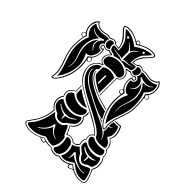

<svg xmlns="http://www.w3.org/2000/svg" viewBox="-240 -1053 1213 1213"><g transform="rotate(45 366.5 -446.5)"><path d="M378 -73Q378 -73 377 -76Q356 -82 338 -98Q332 -104 321 -126Q318 -137 312 -138Q306 -138 304 -122Q298 -101 285 -83Q271 -65 248 -50Q247 -50 245.5 -48.5Q244 -47 244 -46Q244 -46 247 -46Q271 -56 289 -78Q308 -100 313 -120L315 -118Q318 -109 334 -94Q347 -81 376 -73Q376 -73 377 -73ZM384 -254Q386 -255 384.5 -256Q383 -257 380 -255Q368 -246 350 -236Q337 -230 314 -230Q277 -230 249 -254L248 -255Q245 -257 244 -256Q243 -255 246 -250Q265 -235 277 -230Q300 -220 308 -220L312 -192Q314 -192 317 -193L318 -220Q333 -220 354 -231Q370 -239 384 -254ZM658 -46Q658 -48 655 -50Q652 -47 642 -47Q619 -47 584.5 -62.5Q550 -78 530 -103Q528 -105 523.5 -102Q519 -99 519 -97Q522 -79 522 -69Q522 -53 517 -47Q514 -46 518 -44Q530 -58 530 -81V-86Q551 -66 583 -54.5Q615 -43 640 -43Q651 -43 658 -46ZM152 -636Q128 -657 128 -682Q128 -694 134 -706Q140 -718 148 -722Q156 -726 153 -732Q151 -737 146 -734Q126 -723 110 -723Q81 -723 59 -742Q57 -745 56 -744Q54 -743 58 -739Q74 -721 101 -718Q114 -715 124 -718Q86 -682 86 -618Q86 -590 99 -555.5Q112 -521 114 -508Q116 -502 116 -489Q116 -469 112 -453L113 -449Q113 -450 114 -453Q120 -471 120 -493Q120 -500 118 -511Q116 -522 105 -556Q94 -590 94 -618Q94 -677 128 -709Q122 -696 122 -680Q122 -654 150 -634ZM602 -102Q608 -102 608 -129Q608 -134 606 -139Q638 -139 651 -155Q654 -161 654 -162Q654 -162 649 -158Q641 -150 603 -149Q575 -149 547 -170Q545 -171 542 -170Q542 -167 544 -166Q549 -160 554 -156.5Q559 -153 565 -150Q571 -147 574 -146Q583 -142 598 -139Q600 -134 600 -118Q599 -116 599 -114Q599 -112 599.5 -110Q600 -108 600 -107Q600 -104 602 -102ZM163 -572Q169 -568 174 -568Q185 -568 185 -579Q185 -585 181 -589Q177 -593 171 -593Q169 -593 164.5 -589.5Q160 -586 160 -583Q163 -573 163 -572ZM324 -511V-578Q324 -581 322 -582Q320 -583 317.5 -582Q315 -581 315 -578V-516ZM401 -741Q407 -746 401 -743Q384 -734 354 -734H346Q331 -734 324 -729V-786Q324 -796 331 -806Q338 -816 344 -820Q355 -831 364 -836Q349 -832 338 -822Q324 -809 318 -796Q313 -807 294 -822Q279 -833 269 -836Q273 -834 289 -820Q312 -799 312 -786V-729Q303 -733 290 -734H282Q251 -734 234 -743Q228 -746 234 -741Q245 -734 268 -730Q272 -729 278.5 -728.5Q285 -728 289.5 -728Q294 -728 299.5 -726Q305 -724 310 -722Q318 -717 325 -720Q330 -723 336 -725Q342 -727 346 -727.5Q350 -728 357.5 -728.5Q365 -729 368 -730Q390 -734 401 -741ZM522 -485Q522 -512 537.5 -550.5Q553 -589 553 -617Q553 -680 514 -716H538Q565 -722 581 -738Q585 -742 583 -743Q582 -743 579 -741Q560 -723 530 -723Q510 -724 493 -732Q486 -736 484 -730Q483 -724 490 -722Q498 -718 504 -705.5Q510 -693 510 -680Q510 -654 487 -635Q484 -632 485 -632Q486 -631 488 -633Q497 -639 502 -644Q507 -649 512 -658Q517 -667 517 -678Q517 -694 510 -708Q546 -675 546 -617Q546 -589 534.5 -555.5Q523 -522 521 -510Q519 -498 519 -492Q519 -470 525 -452H526Q522 -467 522 -485ZM255 -848Q258 -855 252 -858Q246 -861 242 -856Q239 -850 245 -846Q251 -842 255 -848ZM317 -862Q329 -866 329 -870Q329 -875 325.5 -878.5Q322 -882 317 -882Q307 -882 307 -870Q307 -866 317 -862ZM607 -676Q599 -683 592 -679Q591 -678 589 -676Q586 -673 585 -671Q585 -671 586 -668Q588 -662 589 -660Q598 -650 606 -658Q609 -661 610 -667Q611 -673 607 -676ZM382 -847Q387 -844 390.5 -846Q394 -848 394 -852Q394 -856 390 -859Q384 -862 380.5 -856.5Q377 -851 382 -847ZM226 -10Q183 -10 183 -25Q184 -31 188 -34Q240 -88 254 -190H258Q262 -190 262 -186Q269 -174 284.5 -166.5Q300 -159 317 -159Q347 -159 360 -182Q361 -189 370 -189Q373 -189 374 -186Q382 -174 389 -156Q396 -138 401 -130Q402 -128 404 -127.5Q406 -127 406 -126Q409 -124 411 -122Q415 -111 415 -94Q415 -58 397 -34Q397 -31 393 -31Q381 -30 376 -30Q354 -30 334 -39Q324 -43 317 -38Q302 -27 277 -18.5Q252 -10 226 -10ZM470 -116Q478 -93 478 -73Q478 -47 463 -26Q461 -23 453.5 -18.5Q446 -14 442 -14Q442 -14 439.5 -14Q437 -14 436 -14Q423 -14 413 -22Q408 -29 411 -33Q427 -54 427 -84Q427 -105 421 -125Q421 -126 420.5 -127Q420 -128 420 -128Q420 -139 435 -139Q444 -139 453 -134Q466 -125 470 -116ZM401 -283Q408 -271 408 -258Q408 -242 397 -228Q382 -212 354 -194Q352 -193 349 -188Q339 -172 314 -171Q285 -171 274 -193Q274 -194 272 -195.5Q270 -197 270 -197Q261 -199 245 -210Q219 -227 219 -255Q219 -262 224 -274Q229 -286 236 -286Q238 -286 242 -283Q276 -260 315 -260Q358 -260 390 -284Q391 -286 395 -286Q399 -286 401 -283ZM378 -340Q383 -342 384 -342Q390 -342 394 -336Q398 -330 398 -323Q398 -304 377 -288Q355 -272 320 -272Q274 -272 246 -296Q229 -313 229 -328Q229 -346 252 -360Q255 -362 260 -359Q295 -331 336 -331Q356 -331 378 -340ZM562 -2Q551 -2 551 -15Q551 -19 553 -22Q540 -15 527 -10.5Q514 -6 499 -6Q488 -6 470 -10Q459 1 438 1Q412 1 398 -16Q386 -14 378 -14Q361 -14 346 -18Q345 -14 345 -12Q343 -7 340.5 -4.5Q338 -2 334 -2Q318 -2 302 -14Q267 5 221 5Q202 5 184.5 -2.5Q167 -10 167 -22Q167 -27 171 -34Q196 -69 206.5 -85.5Q217 -102 227.5 -132.5Q238 -163 239 -197Q205 -222 205 -258Q205 -284 221 -301Q214 -314 214 -327Q214 -361 254 -379V-428H258V-377Q219 -359 219 -326Q219 -313 226 -300Q211 -282 211 -258Q211 -223 245 -198Q244 -163 233 -132Q222 -101 211.5 -84Q201 -67 175 -31Q172 -27 172 -22Q172 -12 189.5 -5.5Q207 1 225 1Q269 0 302 -18Q312 -23 322 -30Q351 -19 387 -19H401Q414 -5 438 -5Q459 -5 469 -16Q486 -12 498 -12Q535 -12 566 -39Q569 -41 570 -39Q588 -21 615 -10.5Q642 0 666 0Q702 0 702 -21Q702 -44 674 -102Q687 -124 687 -150Q687 -182 669 -206Q670 -214 670 -217Q670 -238 650 -254Q650 -257 650 -262Q650 -278 640.5 -293.5Q631 -309 616 -318Q627 -337 627 -357Q627 -381 610 -418Q598 -416 582 -416Q570 -416 563 -417L566 -422H579Q598 -422 614 -424Q633 -387 633 -359Q633 -337 621 -319Q654 -297 654 -267Q654 -260 654 -257Q674 -236 674 -218Q674 -210 674 -206Q693 -181 693 -149Q693 -124 680 -102Q707 -41 707 -21Q707 -8 695.5 -1.5Q684 5 666 5Q630 5 594 -14Q571 -2 562 -2ZM691 -30Q692 -27 692 -24Q692 -9 668 -9Q647 -9 630.5 -14.5Q614 -20 606 -25.5Q598 -31 578 -47Q571 -53 566 -50Q534 -28 522 -25Q510 -21 499 -21Q490 -21 478 -25L476 -26Q490 -45 490 -74.5Q490 -104 476 -122Q488 -124 503.5 -133.5Q519 -143 519 -149Q527 -138 548 -122Q549 -122 550 -120Q551 -118 552 -118Q560 -104 565.5 -96.5Q571 -89 581.5 -81.5Q592 -74 603 -74Q617 -74 633 -83Q651 -94 662 -95Q667 -95 668 -94Q682 -70 691 -30ZM45 -771Q65 -754 105 -754Q115 -754 131.5 -757Q148 -760 155 -760Q163 -760 171 -758Q166 -749 166 -739Q166 -726 174 -718Q156 -712 156 -694Q156 -686 163 -679Q170 -672 181 -672H184Q184 -671 184.5 -668Q185 -665 185 -664Q185 -639 171 -616Q157 -593 135 -593Q134 -593 132 -593.5Q130 -594 129 -594Q154 -550 154 -510Q154 -431 102 -362V-366Q102 -402 77.5 -468Q53 -534 53 -579Q53 -639 72 -676Q38 -705 38 -741Q38 -757 45 -771ZM378 -353Q361 -344 336 -344Q287 -344 269 -371V-415Q308 -382 378 -353ZM669 -118Q664 -108 652 -106Q650 -106 650 -106Q649 -105 641.5 -102.5Q634 -100 631 -98Q618 -86 604 -86Q582 -86 564 -122Q561 -128 550 -134Q531 -151 531 -151Q522 -159 522 -176Q522 -182 524.5 -188.5Q527 -195 532 -195Q534 -195 538 -193Q570 -174 606 -174Q635 -174 658 -188Q662 -190 663 -188Q676 -170 676 -150Q676 -136 669 -118ZM198 -668Q198 -622 174 -596Q187 -595 188 -580Q188 -574 183 -569Q178 -564 172 -564Q168 -564 164 -566Q169 -543 169 -514Q169 -505 167 -486Q164 -434 136.5 -384Q109 -334 88 -331Q80 -331 80 -339Q84 -355 84 -375Q84 -408 59 -473Q39 -529 38 -568Q38 -620 46 -654Q42 -652 37 -652Q31 -652 26.5 -656Q22 -660 22 -666Q22 -673 26.5 -678Q31 -683 38 -683H39Q22 -706 22 -736Q22 -775 49 -795Q54 -799 54 -794Q56 -782 71 -774.5Q86 -767 102 -767Q112 -767 127.5 -770.5Q143 -774 151 -774Q163 -773 173 -770Q184 -780 197 -780Q215 -780 222 -769Q230 -764 252 -764Q248 -791 236 -809.5Q224 -828 207.5 -844.5Q191 -861 184 -872Q181 -877 181 -882Q181 -898 221 -898Q253 -898 303 -870Q303 -886 317 -886Q323 -886 328 -881Q333 -876 333 -870Q383 -898 415 -898Q455 -898 455 -883Q455 -878 450 -872Q443 -861 427 -845Q411 -829 399.5 -811Q388 -793 384 -764Q404 -764 411 -769Q417 -780 438 -780Q449 -780 462 -770Q473 -773 484 -774Q492 -774 507.5 -770.5Q523 -767 533 -767Q548 -767 563.5 -775Q579 -783 582 -794Q583 -799 586 -795Q612 -776 612 -734Q612 -705 595 -683H598Q604 -683 609 -678Q614 -673 614 -667Q614 -661 608.5 -656.5Q603 -652 597 -652Q594 -652 590 -654Q596 -614 596 -568Q596 -528 574 -469Q552 -410 552 -377Q552 -357 556 -340Q556 -337 552.5 -334Q549 -331 547 -331Q526 -334 499 -384Q472 -434 467 -486Q466 -496 466 -516Q467 -546 470 -566Q466 -564 462 -564Q455 -564 450.5 -568.5Q446 -573 446 -579Q446 -585 450 -590Q454 -595 460 -596Q438 -622 438 -659Q438 -681 448 -695Q449 -696 449 -697Q449 -695 449 -694Q449 -686 457 -686Q466 -686 466 -694Q466 -700 461.5 -702.5Q457 -705 454 -703Q445 -698 435 -698Q424 -698 413 -705Q409 -702 398.5 -701Q388 -700 386 -698Q396 -690 399.5 -686.5Q403 -683 407 -675Q411 -667 411 -656V-654Q411 -640 402 -629.5Q393 -619 382 -616V-466L378 -467V-619Q406 -628 406 -654Q406 -665 402 -673.5Q398 -682 393.5 -686Q389 -690 380 -698Q379 -699 379 -702Q379 -705 385 -705.5Q391 -706 399 -707Q407 -708 410 -711Q412 -713 414 -711Q425 -702 434 -702Q441 -702 450 -708Q454 -710 457 -710Q462 -710 466.5 -706Q471 -702 471 -694Q471 -681 458 -680Q451 -679 448 -685Q443 -670 443 -660Q443 -611 480 -589Q482 -587 482 -585Q473 -560 473 -517Q473 -496 474 -486Q478 -436 503 -388Q528 -340 547 -337Q550 -337 550 -339Q546 -355 546 -376Q546 -409 568 -468.5Q590 -528 590 -568Q590 -651 578 -670Q577 -670 578 -674Q606 -699 606 -733V-738Q606 -767 586 -788Q582 -778 566 -769.5Q550 -761 535 -761Q525 -761 508 -765Q491 -769 482 -769Q471 -769 461 -765Q450 -775 438 -775Q421 -775 416 -765Q412 -762 378 -758Q380 -784 388.5 -803Q397 -822 406.5 -831.5Q416 -841 427.5 -853Q439 -865 446 -876Q449 -881 449 -882Q449 -886 443 -889Q433 -892 415 -892Q380 -892 328 -861Q320 -853 316 -856Q309 -857 306 -862Q258 -892 221 -892Q187 -892 187 -882Q188 -878 190 -876Q196 -866 208 -853.5Q220 -841 229 -832Q238 -823 246.5 -803.5Q255 -784 258 -758Q222 -762 217 -765Q213 -775 197 -775Q187 -775 173 -764Q163 -768 151 -768Q143 -768 126.5 -764.5Q110 -761 100 -761Q85 -761 69.5 -769.5Q54 -778 49 -788Q32 -770 28 -738Q28 -698 57 -674Q59 -671 57 -670Q44 -650 44 -568Q44 -528 67 -468.5Q90 -409 90 -376Q90 -359 86 -338L88 -337Q107 -340 132 -388.5Q157 -437 161 -486Q162 -506 162 -516Q162 -555 152 -585Q152 -587 154 -589Q193 -610 193 -666Q193 -677 190 -685Q186 -678 175 -680Q165 -681 165 -694Q165 -702 169 -706Q173 -710 178 -710Q181 -710 184 -708Q194 -702 201 -702Q211 -702 222 -711Q224 -713 226 -711Q230 -708 237 -707.5Q244 -707 249 -706Q254 -705 254 -701Q254 -698 254 -697Q252 -696 248.5 -692.5Q245 -689 244 -688Q243 -687 240 -684.5Q237 -682 236 -680.5Q235 -679 233.5 -676Q232 -673 231.5 -670Q231 -667 230.5 -663.5Q230 -660 230 -656Q230 -643 235.5 -634Q241 -625 260 -620V-614Q230 -606 216 -583.5Q202 -561 202 -541V-539Q208 -481 258 -439Q305 -405 399 -358Q401 -358 433 -341Q465 -324 499.5 -300Q534 -276 538 -263Q514 -253 514 -226Q514 -218 518 -214Q519 -213 519 -211.5Q519 -210 518 -210Q509 -199 509 -182Q509 -171 514 -163Q506 -134 471 -134Q454 -150 434 -150Q420 -150 410 -142Q408 -140 406 -142Q403 -154 392.5 -173Q382 -192 380 -198Q396 -206 407 -223Q418 -240 418 -258Q418 -280 401 -297Q406 -309 406 -323Q406 -334 405 -339Q405 -341 407 -341Q409 -341 410 -340Q413 -331 413 -324Q413 -311 406 -298Q424 -281 424 -258Q424 -238 412.5 -220.5Q401 -203 385 -196Q403 -166 409 -147Q419 -154 434 -154Q456 -154 474 -138Q499 -140 509 -163Q504 -170 504 -182Q504 -199 514 -211Q510 -218 510 -227Q510 -253 531 -265Q528 -274 506.5 -289.5Q485 -305 461 -318.5Q437 -332 417 -343Q397 -354 397 -354Q340 -384 329 -391Q272 -423 252 -439Q198 -483 198 -543Q198 -573 222 -597Q237 -613 251 -616V-618Q225 -628 225 -656Q225 -667 229 -675.5Q233 -684 235.5 -686.5Q238 -689 249 -699Q248 -700 238.5 -701Q229 -702 225 -705Q213 -698 202 -698Q191 -698 181 -703Q171 -708 170 -694Q170 -686 180 -686Q189 -686 189 -694V-696L191 -694Q198 -683 198 -668ZM658 -216Q658 -201 639.5 -194Q621 -187 597 -187Q552 -187 534 -211Q524 -223 524 -234Q524 -239 529.5 -245Q535 -251 542 -251Q546 -251 550 -249Q569 -236 604 -236Q620 -236 638 -240Q648 -242 650 -238Q658 -228 658 -216ZM639 -254Q619 -248 598 -248Q565 -248 550 -262Q545 -275 531 -288.5Q517 -302 490.5 -318Q464 -334 444.5 -345Q425 -356 386.5 -375.5Q348 -395 333 -403Q214 -466 212 -540V-544Q212 -562 223.5 -580Q235 -598 260 -605V-576Q247 -575 247 -560Q247 -508 356 -456Q362 -453 369 -450Q403 -433 476 -418Q477 -411 483 -399Q489 -387 494 -379L498 -370Q463 -375 442 -386Q420 -395 400 -405Q380 -415 356.5 -428Q333 -441 320 -447Q281 -467 256.5 -493Q232 -519 232 -545Q232 -552 233 -555Q235 -559 232 -559Q231 -560 230 -557Q228 -550 228 -542Q228 -515 253 -488Q278 -461 317 -442Q332 -434 354 -422.5Q376 -411 395.5 -401Q415 -391 436 -381Q443 -377 461 -368.5Q479 -360 487 -356Q505 -348 513 -343.5Q521 -339 539 -328Q557 -317 568 -304Q579 -291 585 -275L587 -272Q588 -273 587 -276Q579 -305 556 -326Q562 -329 562 -339Q562 -345 560.5 -352.5Q559 -360 559 -363Q572 -369 578 -375Q581 -378 580.5 -380Q580 -382 578 -379Q571 -373 558 -370V-374Q558 -389 562 -408H602Q616 -390 616 -358Q616 -333 602 -318Q600 -316 601.5 -312.5Q603 -309 606 -308Q620 -302 630 -290Q640 -278 640 -263Q640 -258 639 -254ZM511 -351Q508 -353 490 -361.5Q472 -370 471 -370Q500 -363 502 -363ZM473 -428Q367 -451 294 -499Q256 -527 254 -555Q254 -558 256 -558Q258 -558 258 -555Q258 -533 296 -503Q326 -482 374 -462Q405 -448 470 -434ZM367 -473Q359 -478 334.5 -491.5Q310 -505 295.5 -516.5Q281 -528 269 -543V-606Q291 -622 316 -622Q338 -622 367 -610ZM174 -741Q174 -752 181 -759Q188 -766 198 -766Q209 -765 214 -758Q211 -750 211 -744Q211 -728 219 -720Q211 -710 200 -710Q189 -710 181.5 -719.5Q174 -729 174 -741ZM318 -704Q346 -704 371.5 -690Q397 -676 397 -656Q397 -643 390 -634.5Q383 -626 370 -626Q367 -626 361 -627Q341 -632 318 -632Q309 -632 294 -629Q279 -626 270 -626Q255 -626 246.5 -634.5Q238 -643 238 -657Q238 -679 263 -691.5Q288 -704 318 -704ZM530 -754Q570 -754 590 -771Q598 -755 598 -739Q598 -706 564 -676Q582 -638 582 -579V-569Q582 -528 558 -465Q534 -402 534 -368V-362Q482 -434 482 -510Q482 -550 506 -594Q505 -594 503 -593.5Q501 -593 500 -593Q479 -593 465 -616Q451 -639 451 -664Q451 -665 451.5 -668Q452 -671 452 -672H455Q466 -672 472.5 -678.5Q479 -685 479 -694Q479 -712 461 -718Q469 -726 469 -740Q469 -748 465 -758Q473 -760 481 -760Q488 -760 504.5 -757Q521 -754 530 -754ZM434 -880Q427 -869 415.5 -857Q404 -845 396.5 -837Q389 -829 381.5 -810Q374 -791 372 -764L371 -751Q399 -755 409 -755H413Q416 -751 416 -744Q416 -733 409 -718Q404 -714 389 -713.5Q374 -713 369 -704Q344 -714 317.5 -714Q291 -714 266 -704Q262 -712 246.5 -714Q231 -716 227 -722Q219 -735 219 -742Q219 -748 223 -754H229Q242 -754 265 -751Q264 -781 257 -802Q250 -823 241.5 -833Q233 -843 220 -856.5Q207 -870 201 -880Q205 -881 214 -881Q260 -881 318 -837Q337 -853 368.5 -867Q400 -881 425 -881Q426 -881 429 -880.5Q432 -880 434 -880ZM438 -766Q448 -766 455 -759.5Q462 -753 462 -742Q462 -741 461.5 -739Q461 -737 461 -736Q461 -725 453.5 -717.5Q446 -710 435 -710Q426 -710 416 -720Q424 -728 424 -743Q424 -752 421 -758Q426 -766 438 -766ZM307 -16Q321 -6 334 -6Q334 -6 336 -7.5Q338 -9 340 -12.5Q342 -16 342 -19Q328 -23 322 -26Q317 -22 307 -16ZM560 -27Q556 -19 556 -14Q556 -7 565 -7Q574 -7 590 -17Q578 -24 569 -34Q562 -29 560 -27ZM25 -669Q25 -664 29.5 -659.5Q34 -655 40 -655Q44 -655 47 -658Q48 -661 49 -664.5Q50 -668 50 -669Q50 -673 46 -676.5Q42 -680 37 -680Q32 -680 28.5 -676.5Q25 -673 25 -669ZM449 -581Q449 -575 453 -571.5Q457 -568 462 -568Q468 -569 470 -570Q471 -573 472 -577.5Q473 -582 474 -583Q466 -590 462 -593H461Q456 -593 452.5 -589.5Q449 -586 449 -581Z"/></g></svg>

Font: Indiction Unicode
Style: Normal
Weight: 500
Version: Version 1.1